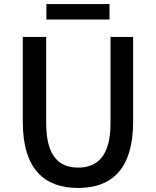

<svg xmlns="http://www.w3.org/2000/svg" viewBox="-20 -919 773 952"><path d="M367 13C530 13 640 -76 640 -316V-736H528V-308C528 -142 460 -88 367 -88C275 -88 209 -142 209 -308V-736H93V-316C93 -76 204 13 367 13ZM210 -822H523V-899H210Z"/></svg>

Font: Genne Gothic Medium
Style: Regular
Weight: 500
Designer: Ryoko NISHIZUKA (kana & ideographs); Paul D. Hunt (Latin, Greek & Cyrillic); Wenlong ZHANG (bopomofo); Sandoll Communica
Foundry: Adobe Systems Incorporated
Version: Version 1.004;PS 1.004;hotconv 16.6.51;makeotf.lib2.5.65220